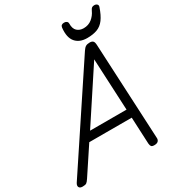

<svg xmlns="http://www.w3.org/2000/svg" viewBox="-335 -1421 1475 1605"><g transform="rotate(-30 403.0 -618.5)"><path d="M-16 14Q-42 14 -49.5 -1.5Q-57 -17 -43 -39L568 -960Q583 -983 597.5 -991.5Q612 -1000 637 -1000Q656 -1000 667 -990.5Q678 -981 679 -949L724 -31Q726 -11 714.5 1.5Q703 14 677 14Q655 14 648 5.5Q641 -3 639 -23L627 -280H217L49 -26Q32 0 21 7Q10 14 -16 14ZM271 -360H623L599 -859ZM639 -1042Q565 -1042 527 -1087Q489 -1132 499 -1223Q501 -1238 510 -1244.5Q519 -1251 534 -1251Q549 -1251 558.5 -1243.5Q568 -1236 568 -1223Q567 -1173 591.5 -1150.5Q616 -1128 654 -1128Q700 -1128 733.5 -1154.5Q767 -1181 785 -1221Q793 -1239 802 -1245Q811 -1251 825 -1251Q842 -1251 851.5 -1241.5Q861 -1232 856 -1217Q833 -1149 804.5 -1110.5Q776 -1072 735.5 -1057Q695 -1042 639 -1042Z"/></g></svg>

Font: Playwrite CZ
Style: Regular
Weight: 400
Designer: Veronika Burian, José Scaglione
Foundry: TypeTogether
Version: Version 1.002